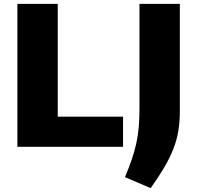

<svg xmlns="http://www.w3.org/2000/svg" viewBox="-20 -760 1018 994"><path d="M627 157Q648 107 662.5 64.5Q677 22 686 -19.5Q695 -61 698.5 -104Q702 -147 702 -199V-740H911V-183Q911 -130 903.5 -83.5Q896 -37 878 9.5Q860 56 831 105.5Q802 155 760 214ZM70 -740H279V-156H617V0H70Z"/></svg>

Font: Encode Sans Wide
Style: ExtraBold
Weight: 800
Designer: Pablo Impallari, Andres Torresi
Foundry: Pablo Impallari, Andres Torresi
Version: Version 1.000; ttfautohint (v1.00) -l 8 -r 50 -G 200 -x 14 -